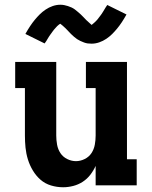

<svg xmlns="http://www.w3.org/2000/svg" viewBox="-20 -781 640 809"><path d="M246 8Q220 8 195 0.5Q170 -7 151 -23.5Q132 -40 118.5 -62.5Q105 -85 97.5 -109.5Q90 -134 87.5 -159Q85 -184 85 -210V-410H44V-520H217V-210Q217 -191 220.5 -171.5Q224 -152 234.5 -136Q245 -120 263 -111Q281 -102 300 -102Q319 -102 337 -111Q355 -120 365.5 -136Q376 -152 379.5 -171.5Q383 -191 383 -210V-410H342V-520H515V-110H556V0H383V-82Q374 -62 360.5 -44.5Q347 -27 328.5 -15Q310 -3 288.5 2.5Q267 8 246 8ZM366 -597Q357 -597 349.5 -598Q342 -599 334 -602Q326 -605 318.5 -608.5Q311 -612 305 -616Q299 -620 292 -626Q285 -632 279.5 -637.5Q274 -643 268.5 -649Q263 -655 256.5 -661.5Q250 -668 244.5 -672.5Q239 -677 234 -681Q232 -680 228.5 -677.5Q225 -675 221 -671Q217 -667 215.5 -665Q214 -663 211.5 -660.5Q209 -658 207 -655.5Q205 -653 202.5 -649.5Q200 -646 197.5 -642.5Q195 -639 192 -635Q189 -631 186.5 -627Q184 -623 181 -618Q178 -613 175 -608Q172 -603 168 -598L87 -638Q97 -656 107 -671Q117 -686 127 -698Q137 -710 147.5 -720.5Q158 -731 172 -740.5Q186 -750 202 -755.5Q218 -761 234 -761Q243 -761 250.5 -759.5Q258 -758 266 -755.5Q274 -753 281.5 -749.5Q289 -746 295 -741.5Q301 -737 308 -731Q315 -725 320.5 -720Q326 -715 331.5 -709Q337 -703 343.5 -696.5Q350 -690 355 -686Q360 -682 366 -676Q368 -678 371.5 -680.5Q375 -683 379 -687Q383 -691 384.5 -692.5Q386 -694 388.5 -696.5Q391 -699 393 -702Q395 -705 397.5 -708Q400 -711 402.5 -714.5Q405 -718 408 -722Q411 -726 413.5 -730.5Q416 -735 419 -739.5Q422 -744 425 -749.5Q428 -755 432 -760L513 -720Q503 -702 493 -687Q483 -672 473 -660Q463 -648 452.5 -637.5Q442 -627 428 -617.5Q414 -608 398 -602.5Q382 -597 366 -597Z"/></svg>

Font: Iosevka Etoile Extrabold
Style: Regular
Weight: 800
Designer: Belleve Invis
Foundry: Belleve Invis
Version: Version 22.1.2; ttfautohint (v1.8.4)